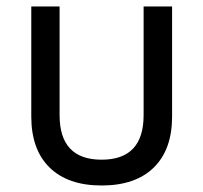

<svg xmlns="http://www.w3.org/2000/svg" viewBox="-20 -566 631 596"><path d="M295.4 9.8Q190.9 9.8 134 -45.9Q77.1 -101.6 77.1 -204.1V-545.9H165V-208.5Q165 -70.3 295.4 -70.3Q425.8 -70.3 425.8 -208.5V-545.9H514.2V-204.1Q514.2 -101.6 457.3 -45.9Q400.4 9.8 295.4 9.8Z"/></svg>

Font: Inter
Style: Regular
Weight: 400
Designer: Rasmus Andersson
Foundry: rsms
Version: Version 4.001;git-9221beed3